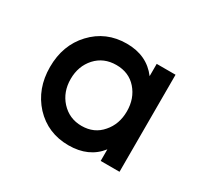

<svg xmlns="http://www.w3.org/2000/svg" viewBox="-81 -807 536 514"><g transform="rotate(30 187.5 -550.0)"><path d="M275.3 -700V-662Q241.5 -707 179.5 -707Q115.5 -707 73.3 -661.8Q32 -617.7 32 -550Q32 -483.2 73.3 -438Q115.5 -393 179.5 -393Q241.8 -393 275.3 -435.8V-400H333.5V-700ZM183.7 -643.5Q222.7 -643.5 246.2 -616.7Q269.8 -589.7 269.8 -550Q269.8 -510.2 246.2 -483.3Q222.7 -455.5 183.7 -455.5Q145.7 -455.5 120.3 -483.3Q96 -510.2 96 -550Q96 -589.7 120.3 -616.7Q144.8 -643.5 183.7 -643.5Z"/></g></svg>

Font: Unageo Variable
Style: Regular
Weight: 300
Designer: Richard Sepsi
Foundry: Richard Sepsi
Version: Version 2.200